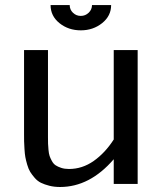

<svg xmlns="http://www.w3.org/2000/svg" viewBox="-20 -728 640 760"><path d="M419.9 -708Q419.9 -665 384.3 -636.5Q348.6 -607.9 299.8 -607.9Q251 -607.9 215.6 -636.2Q180.2 -664.6 180.2 -708H255.9Q255.9 -689.9 268.8 -677.5Q281.7 -665 299.8 -665Q317.9 -665 331.1 -677.7Q344.2 -690.4 344.2 -708ZM169.9 -185.1Q169.9 -168.5 170.2 -159.4Q170.4 -150.4 171.9 -135Q173.3 -119.6 176.3 -110.8Q179.2 -102.1 185.3 -90.8Q191.4 -79.6 200.2 -73.7Q209 -67.9 222.4 -63.5Q235.8 -59.1 252.9 -59.1Q305.7 -59.1 350.8 -90.8Q396 -122.6 430.2 -175.8V-529.8H524.9V0H430.2V-97.7Q335.4 12.2 217.8 12.2Q194.8 12.2 175.5 7.3Q156.2 2.4 142.3 -4.4Q128.4 -11.2 117.4 -23.9Q106.4 -36.6 99.6 -47.6Q92.8 -58.6 87.6 -76.4Q82.5 -94.2 80.3 -106.2Q78.1 -118.2 76.9 -138.2Q75.7 -158.2 75.4 -168.5Q75.2 -178.7 75.2 -197.8Q75.2 -198.7 75.2 -199.5Q75.2 -200.2 75.2 -201.2Q75.2 -202.1 75.2 -203.1V-529.8H169.9Z"/></svg>

Font: Aurulent Sans Mono
Style: Regular
Weight: 400
Monospace: yes
Version: Version 2007.05.04